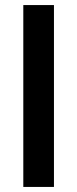

<svg xmlns="http://www.w3.org/2000/svg" viewBox="-20 -738 304 758"><path d="M193 0H72V-718H193Z"/></svg>

Font: Asta Sans
Style: Bold
Weight: 700
Designer: 42dot
Version: Version 1.000